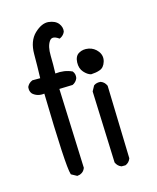

<svg xmlns="http://www.w3.org/2000/svg" viewBox="-110 -784 720 881"><g transform="rotate(-15 250.0 -343.5)"><path d="M356.4 19Q347.7 15.6 341.6 9.5Q335.4 3.4 331.5 -5.4L331.1 -6.3V-7.8L318.4 -344.7V-346.2L318.8 -347.7L331.5 -371.1L332.5 -372.1L333.5 -373Q346.2 -381.8 364.7 -379.9H365.7L366.2 -379.4Q375 -376 381.1 -369.9Q387.2 -363.8 391.1 -355L391.6 -354V-352.5L401.4 -7.8V-6.8L400.9 -5.9Q394 12.2 377 19L376 19.5H375H358.4H357.4ZM148.4 8.3 125 -4.4 123 -5.9 122.6 -7.8Q109.4 -46.4 101.6 -394.5Q69.3 -390.1 46.9 -409.7L46.4 -410.2Q35.6 -422.9 38.1 -441.9V-442.9L38.6 -443.8Q46.4 -460.4 63.5 -467.3L64.5 -467.8H65.4H101.6Q103.5 -524.4 103.5 -581.5Q103.5 -644 138.2 -677.2Q172.9 -710 204.6 -707Q236.3 -703.6 251 -685.1Q257.8 -676.3 260.5 -666.7Q263.2 -657.2 261.7 -647.5V-647L261.2 -646.5Q260.3 -643.6 258.8 -640.9Q257.3 -638.2 255.6 -636Q253.9 -633.8 252 -631.8Q250 -629.9 247.8 -627.9Q245.6 -626 243.2 -624.5Q240.7 -623 237.8 -621.6L234.9 -620.1L231.9 -622.1Q224.1 -627.4 217.5 -629.9Q210.9 -632.3 205.8 -632.1Q200.7 -631.8 196.8 -629.4Q192.9 -627 189.5 -622.1Q173.8 -599.6 174.8 -555.2Q175.8 -512.7 174.3 -470.7Q217.8 -475.6 252.4 -459.5L253.9 -459L254.4 -458Q265.1 -444.8 261.7 -425.8V-425.3L261.2 -424.8Q259.8 -421.4 258.1 -418.2Q256.3 -415 254.2 -412.6Q252 -410.2 249.5 -407.7Q247.1 -405.3 244.1 -403.3Q241.2 -401.4 237.8 -399.9L236.8 -399.4H235.4L173.8 -397.5L188.5 -19.5V-18.6L188 -17.6Q184.6 -8.8 178.7 -2.9Q172.9 2.9 164.1 6.3L163.6 6.8H163.1L152.3 8.8L150.4 9.3ZM331.5 -424.8Q314.9 -429.2 299.3 -446.8Q283.2 -464.8 284.2 -493.7Q284.7 -508.3 290 -519Q295.4 -529.8 305.7 -535.2Q325.2 -546.4 351.1 -541.5Q364.3 -539.1 375 -532.2Q385.7 -525.4 394 -514.6Q410.6 -492.2 402.6 -465.6Q394.5 -439 374 -432.1Q364.7 -428.7 354.5 -427Q344.2 -425.3 333.5 -424.8H332.5Z"/></g></svg>

Font: NaikaiFont
Style: SemiBold
Weight: 600
Version: Version 1.89